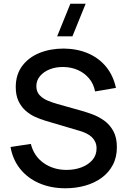

<svg xmlns="http://www.w3.org/2000/svg" viewBox="-20 -995 684 1030"><path d="M368.5 -800H286.5L357.5 -975H439.5ZM331 15Q253.5 15 191.2 -11.8Q129 -38.5 88.8 -88.2Q48.5 -138 36.5 -206.5L145.5 -223Q162 -157 214.5 -120.2Q267 -83.5 337 -83.5Q380.5 -83.5 417 -97.2Q453.5 -111 475.8 -136.8Q498 -162.5 498 -198.5Q498 -218 491.2 -233Q484.5 -248 472.8 -259.2Q461 -270.5 444.2 -278.8Q427.5 -287 407.5 -293L223 -347.5Q196 -355.5 168 -368.2Q140 -381 116.8 -401.8Q93.5 -422.5 79 -453.2Q64.5 -484 64.5 -528Q64.5 -594.5 98.8 -640.8Q133 -687 191.5 -710.8Q250 -734.5 322.5 -734.5Q395.5 -733.5 453.2 -708.5Q511 -683.5 549.2 -636.8Q587.5 -590 602 -523.5L490 -504.5Q482.5 -545 458 -574.2Q433.5 -603.5 398 -619.2Q362.5 -635 321 -635.5Q281 -636.5 247.8 -623.5Q214.5 -610.5 194.8 -587Q175 -563.5 175 -533Q175 -503 192.5 -484.5Q210 -466 235.8 -455.2Q261.5 -444.5 287 -437.5L420 -400Q445 -393 476.8 -381.2Q508.5 -369.5 538.2 -348.5Q568 -327.5 587.5 -292.8Q607 -258 607 -205.5Q607 -151 585 -109.8Q563 -68.5 524.8 -40.8Q486.5 -13 436.5 1Q386.5 15 331 15Z"/></svg>

Font: Manrope ExtraLight SemiBold
Style: Regular
Weight: 600
Version: Version 4.504